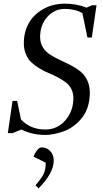

<svg xmlns="http://www.w3.org/2000/svg" viewBox="-20 -731 558 1054"><path d="M22.9 0 48.8 -176.8H74.2L95.2 -75.2Q147.5 -20 229 -20Q294.9 -20 338.9 -70.6Q382.8 -121.1 382.8 -192.9Q382.8 -221.2 371.1 -243.4Q359.4 -265.6 340.3 -279.5Q321.3 -293.5 296.9 -306.6Q272.5 -319.8 246.8 -330.1Q221.2 -340.3 196.8 -355.5Q172.4 -370.6 153.3 -387.7Q134.3 -404.8 122.6 -432.1Q110.8 -459.5 110.8 -494.1Q110.8 -536.1 123.5 -571.8Q136.2 -607.4 158 -632.8Q179.7 -658.2 208.5 -676Q237.3 -693.8 269 -702.4Q300.8 -710.9 334 -710.9Q401.4 -710.9 455.1 -689L484.9 -702.1H509.8L483.9 -524.9H460L432.1 -659.2Q391.6 -682.1 335 -682.1Q279.3 -682.1 239.7 -638.2Q200.2 -594.2 200.2 -527.8Q200.2 -495.6 215.3 -471.4Q230.5 -447.3 254.4 -431.6Q278.3 -416 307.6 -402.6Q336.9 -389.2 366 -374.3Q395 -359.4 418.9 -340.8Q442.9 -322.3 458 -292Q473.1 -261.7 473.1 -222.2Q473.1 -178.7 460.9 -142.3Q448.7 -106 428 -81.3Q407.2 -56.6 382.3 -38.3Q357.4 -20 329.1 -10Q300.8 0 276.1 4.9Q251.5 9.8 229 9.8Q156.7 9.8 97.2 -20L48.8 0ZM164.1 128.9Q170.9 109.9 183.3 94Q195.8 78.1 209 78.1Q235.4 78.1 255.1 97.7Q274.9 117.2 274.9 150.9Q274.9 218.3 191.9 303.2L174.8 286.1Q207 249 219 224.9Q231 200.7 231 162.1Z"/></svg>

Font: Dihjauti S
Style: Bold Italic
Weight: 700
Italic angle: -9°
Designer: T. Christopher White
Version: Version 3.0.0